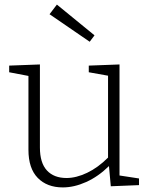

<svg xmlns="http://www.w3.org/2000/svg" viewBox="-20 -809 654 837"><path d="M501 -44 586 -31V-2L463 3L455 -85Q408 -39 355.5 -15.5Q303 8 254 8Q185 8 144.5 -33.5Q104 -75 104 -156V-478L20 -494V-523L154 -528V-166Q154 -99 184.5 -66Q215 -33 270 -33Q312 -33 359.5 -55.5Q407 -78 451 -122V-479L367 -494V-523L501 -528ZM196 -747 228 -789 392 -655 371 -627Z"/></svg>

Font: Bitter Pro Light
Style: Regular
Weight: 300
Designer: Sol Matas, and Bitter project Authors
Foundry: Sol Matas
Version: Version 1.010